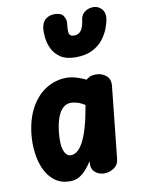

<svg xmlns="http://www.w3.org/2000/svg" viewBox="-98 -973 782 1050"><g transform="rotate(-10 293.0 -448.0)"><path d="M206 10Q156 10 122 -15.2Q88 -40.5 68.2 -82.2Q48.5 -124 42 -175Q35.5 -226 40.5 -277Q50 -365.5 84.5 -426.8Q119 -488 171 -519.5Q223 -551 284 -551Q299 -551 316.2 -547.5Q333.5 -544 352 -537.5Q370.5 -531 390 -521.5L397.5 -527.5Q407 -535 419.2 -538Q431.5 -541 445 -541Q476.5 -541 500.5 -521.5Q524.5 -502 520.5 -463L479 -66.5Q475.5 -33 450.5 -16.5Q425.5 0 397 0Q366 0 345 -19.2Q324 -38.5 328 -75.5L328.5 -80Q315 -58.5 297.5 -37.8Q280 -17 257.5 -3.5Q235 10 206 10ZM190.5 -262.5Q187.5 -233 188.5 -208.5Q189.5 -184 195.2 -166.2Q201 -148.5 210.8 -139Q220.5 -129.5 234.5 -129.5Q252.5 -129.5 269.8 -143Q287 -156.5 303 -186.2Q319 -216 333.2 -264.8Q347.5 -313.5 359.5 -383.5L360 -386.5Q336.5 -401 317.2 -406.5Q298 -412 282.5 -412Q258.5 -412 239.8 -395.8Q221 -379.5 208.5 -346.5Q196 -313.5 190.5 -262.5ZM352.5 -652.5Q301 -652.5 270.2 -672.8Q239.5 -693 224.5 -723.8Q209.5 -754.5 206 -786.5Q202.5 -818.5 205.5 -842.5Q211 -875 231 -890Q251 -905 278.5 -905Q315.5 -905 328.2 -884.5Q341 -864 338.5 -843Q334.5 -812.5 336 -797Q337.5 -781.5 345.2 -776.2Q353 -771 366.5 -771Q379 -771 390.2 -777.2Q401.5 -783.5 410.2 -800.8Q419 -818 423 -850Q427 -876.5 447.2 -891.2Q467.5 -906 494.5 -906Q522 -906 540.8 -885Q559.5 -864 554 -829.5Q550.5 -806 538.8 -775.8Q527 -745.5 504.2 -717.2Q481.5 -689 444.5 -670.8Q407.5 -652.5 352.5 -652.5Z"/></g></svg>

Font: Edu SA Hand
Style: Bold
Weight: 700
Designer: Tina and Corey Anderson, Eben Sorkin, Mirko Velimirovic
Foundry: Google for Education
Version: Version 2.000